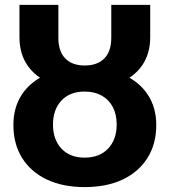

<svg xmlns="http://www.w3.org/2000/svg" viewBox="-20 -762 700 792"><path d="M329.3 9.8Q239.4 9.8 173.4 -21.4Q107.4 -52.6 71.3 -110.2Q35.3 -167.8 35.3 -246.6Q35.3 -319.3 70.4 -372.4Q105.6 -425.5 171.5 -454.9Q237.3 -484.3 329.2 -484.3Q421.5 -484.3 487.6 -454.9Q553.7 -425.5 589.2 -372.1Q624.6 -318.7 624.6 -246.4Q624.6 -168 588.3 -110.3Q551.9 -52.6 485.8 -21.4Q419.7 9.8 329.3 9.8ZM329.1 -111.8Q390.7 -111.8 426 -149.1Q461.3 -186.5 461.3 -248.5Q461.3 -290 445.4 -320.3Q429.6 -350.7 399.9 -367.5Q370.2 -384.3 329.3 -384.3Q268 -384.3 233.3 -347.1Q198.6 -310 198.6 -248.2Q198.6 -186.5 233.3 -149.1Q268 -111.8 329.1 -111.8ZM329.3 -395Q246 -395 185.8 -420Q125.6 -445 92.9 -492.9Q60.3 -540.8 60.3 -608.9V-742H220.8V-605.9Q220.8 -550.1 249.3 -520.9Q277.8 -491.8 329.4 -491.8Q381.5 -491.8 410.3 -520.9Q439 -550.1 439 -605.9V-742H599.6V-608.9Q599.6 -540.8 566.9 -493Q534.1 -445.2 473.6 -420.1Q413.1 -395 329.3 -395Z"/></svg>

Font: Montserrat Alternates Thin
Style: Regular
Weight: 100
Designer: Julieta Ulanovsky
Foundry: Julieta Ulanovsky
Version: Version 9.000